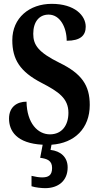

<svg xmlns="http://www.w3.org/2000/svg" viewBox="-20 -744 515 999"><path d="M215 235C283 235 332 197 332 127C332 73 295 42 243 36L248 9C368 1 447 -76 447 -198C447 -300 405 -361 290 -417C179 -472 153 -510 153 -568C153 -632 185 -668 233 -668C294 -668 327 -599 327 -532C398 -532 426 -559 426 -605C426 -663 369 -724 249 -724C133 -724 44 -651 44 -535C44 -435 84 -371 196 -313C285 -267 336 -232 336 -157C336 -92 302 -45 240 -45C177 -45 120 -102 118 -215C70 -215 27 -189 27 -127C27 -63 66 2 202 9L189 77C225 82 251 91 251 130C251 169 231 179 199 179C184 179 164 176 144 171V225C164 232 199 235 215 235Z"/></svg>

Font: Noto Serif Lao ExtraCondensed
Style: Bold
Weight: 700
Width: 2
Designer: Monotype Design Team
Foundry: Monotype Imaging Inc.
Version: Version 2.003